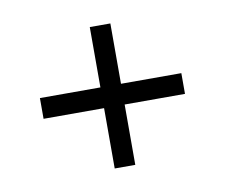

<svg xmlns="http://www.w3.org/2000/svg" viewBox="-51 -578 557 476"><g transform="rotate(-10 228.0 -340.0)"><path d="M253.9 -366.2H405.8V-314H253.9V-162.1H202.1V-314H49.8V-366.2H202.1V-518.1H253.9Z"/></g></svg>

Font: Margherita Semibold
Style: Regular
Weight: 600
Designer: James Puckett
Foundry: Dunwich Type Founders
Version: Version 1.008;hotconv 1.0.109;makeotfexe 2.5.65596